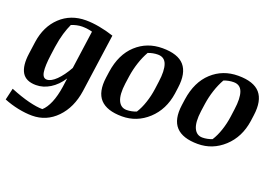

<svg xmlns="http://www.w3.org/2000/svg" viewBox="-114 -838 1928 1357"><g transform="rotate(20 849.5 -159.0)"><path d="M10.7 91.3Q89.8 123.5 152.1 139.2Q214.4 154.8 256.8 154.8Q285.6 129.4 306.9 79.1Q328.1 28.8 338.9 -43.5L347.7 -108.9Q310.5 -51.3 260 -20.3Q209.5 10.7 155.3 10.7Q79.1 10.7 50 -38.3Q21 -87.4 34.2 -182.1L46.9 -273.9Q64.5 -395.5 141.6 -468Q218.8 -540.5 333 -540.5Q379.9 -540.5 434.8 -530.5Q489.7 -520.5 544.4 -502.4L482.9 -63Q463.9 65.9 387.5 144.5Q311 223.1 203.1 223.1Q154.3 223.1 98.1 211.7Q42 200.2 -9.8 179.2ZM182.1 -225.1Q170.4 -139.6 177 -95.7Q183.6 -51.8 214.4 -51.8Q246.1 -51.8 284.7 -89.6Q323.2 -127.4 359.4 -191.9L399.4 -479.5Q384.8 -483.9 364 -486.8Q343.3 -489.7 323.2 -489.7Q303.7 -489.7 281.7 -484.9Q259.8 -480 242.7 -472.7Q227.1 -439.5 213.6 -395Q200.2 -350.6 190.9 -289.1Z M802.2 10.7Q688.5 10.7 638.4 -43.2Q588.4 -97.2 604 -209.5L610.4 -254.9Q630.4 -391.1 711.7 -465.8Q793 -540.5 908.7 -540.5Q1025.4 -540.5 1073.7 -484.9Q1122.1 -429.2 1106.4 -315.9L1100.1 -269.5Q1081.5 -143.6 997.6 -66.4Q913.6 10.7 802.2 10.7ZM963.9 -308.6Q976.1 -395 959.7 -440.9Q943.4 -486.8 893.1 -486.8Q875.5 -486.8 856.4 -483.2Q837.4 -479.5 820.3 -472.7Q795.9 -429.7 779.1 -378.4Q762.2 -327.1 754.4 -274.4L746.1 -216.3Q734.4 -128.9 754.2 -85.9Q773.9 -43 817.9 -43Q835.9 -43 855.2 -46.9Q874.5 -50.8 890.6 -57.6Q914.6 -94.7 931.6 -145.8Q948.7 -196.8 956.1 -250.5Z M1372.1 10.7Q1258.3 10.7 1208.3 -43.2Q1158.2 -97.2 1173.8 -209.5L1180.2 -254.9Q1200.2 -391.1 1281.5 -465.8Q1362.8 -540.5 1478.5 -540.5Q1595.2 -540.5 1643.6 -484.9Q1691.9 -429.2 1676.3 -315.9L1669.9 -269.5Q1651.4 -143.6 1567.4 -66.4Q1483.4 10.7 1372.1 10.7ZM1533.7 -308.6Q1545.9 -395 1529.5 -440.9Q1513.2 -486.8 1462.9 -486.8Q1445.3 -486.8 1426.3 -483.2Q1407.2 -479.5 1390.1 -472.7Q1365.7 -429.7 1348.9 -378.4Q1332 -327.1 1324.2 -274.4L1315.9 -216.3Q1304.2 -128.9 1324 -85.9Q1343.8 -43 1387.7 -43Q1405.8 -43 1425 -46.9Q1444.3 -50.8 1460.4 -57.6Q1484.4 -94.7 1501.5 -145.8Q1518.6 -196.8 1525.9 -250.5Z"/></g></svg>

Font: Noticia Text
Style: Bold Italic
Weight: 700
Italic angle: -8°
Designer: JM Sole
Foundry: JM Sole
Version: Version 1.003